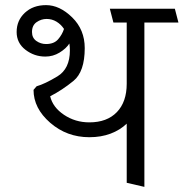

<svg xmlns="http://www.w3.org/2000/svg" viewBox="-20 -714 717 750"><path d="M251 -544Q238 -524 212.5 -508.5Q187 -493 157 -493Q114 -493 79.5 -519.5Q45 -546 45 -589Q45 -634 77 -664Q109 -694 160 -694Q213 -694 262 -646Q311 -598 311 -526Q311 -434 267 -398Q223 -362 176 -338Q186 -295 230 -265.5Q274 -236 329 -236Q398 -236 436.5 -276Q475 -316 475 -387V-626H423L409 -680H663L677 -626H544V16L475 0V-231Q449 -206 412 -192Q375 -178 329 -178Q241 -178 176 -234.5Q111 -291 111 -363L123 -377Q155 -386 204 -415.5Q253 -445 253 -517Q253 -524 252.5 -530.5Q252 -537 251 -544ZM230 -601Q218 -619 200.5 -629.5Q183 -640 162 -640Q141 -640 123 -627.5Q105 -615 105 -589Q105 -566 122 -554Q139 -542 160 -542Q191 -542 207 -560.5Q223 -579 230 -601Z"/></svg>

Font: Palanquin Light
Style: Regular
Weight: 300
Designer: Pria Ravichandran
Version: Version 1.0.4